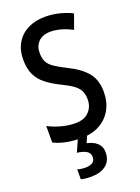

<svg xmlns="http://www.w3.org/2000/svg" viewBox="-177 -799 813 1114"><g transform="rotate(-20 230.0 -242.0)"><path d="M422 -199Q422 -137 396 -90Q370 -43 322 -16.5Q274 10 208 10Q108 10 40 -24V-126Q77 -106 121.5 -94.5Q166 -83 206 -83Q261 -83 290 -113.5Q319 -144 319 -189Q319 -220 308 -242.5Q297 -265 270 -284Q243 -303 197 -325Q149 -349 115.5 -375.5Q82 -402 64 -439.5Q46 -477 46 -534Q46 -591 71 -634Q96 -677 142 -700.5Q188 -724 249 -724Q296 -724 338.5 -713Q381 -702 415 -685L383 -595Q350 -612 316 -622Q282 -632 250 -632Q201 -632 175 -605.5Q149 -579 149 -537Q149 -504 160 -482Q171 -460 197.5 -442Q224 -424 270 -401Q346 -364 384 -318Q422 -272 422 -199ZM312 135Q312 185 278.5 212.5Q245 240 184 240Q146 240 123 233V172Q145 179 171 179Q232 179 232 135Q232 110 211 97.5Q190 85 154 81L190 0H247L226 48Q265 56 288.5 77.5Q312 99 312 135Z"/></g></svg>

Font: Noto Sans Georgian Condensed Medium
Style: Regular
Weight: 500
Width: 3
Designer: Monotype Design Team, Akaki Razmadze
Foundry: Google LLC
Version: Version 2.005; ttfautohint (v1.8.4.7-5d5b)